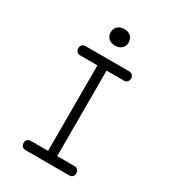

<svg xmlns="http://www.w3.org/2000/svg" viewBox="-222 -1052 1043 1167"><g transform="rotate(30 300.0 -469.0)"><path d="M332 -65H453Q468 -65 476.5 -56Q485 -47 485 -32Q485 -18 476.5 -9Q468 0 453 0H147Q132 0 123.5 -9Q115 -18 115 -32Q115 -47 123.5 -56Q132 -65 147 -65H268V-665H147Q132 -665 123.5 -674Q115 -683 115 -698Q115 -712 123.5 -721Q132 -730 147 -730H453Q468 -730 476.5 -721Q485 -712 485 -698Q485 -683 476.5 -674Q468 -665 453 -665H332ZM300 -822Q271 -822 254 -838Q237 -854 237 -880Q237 -906 254 -922Q271 -938 300 -938Q329 -938 346 -922Q363 -906 363 -880Q363 -854 346 -838Q329 -822 300 -822Z"/></g></svg>

Font: Maple Mono NL ExtraLight
Style: Regular
Weight: 275
Monospace: yes
Designer: subframe7536
Version: Version 7.000